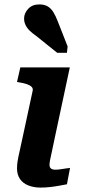

<svg xmlns="http://www.w3.org/2000/svg" viewBox="-20 -844 386 869"><path d="M163 5Q132 5 107.5 -5Q83 -15 70 -34.5Q57 -54 57 -82Q57 -97 59.5 -113.5Q62 -130 68 -156Q74 -182 83 -225L128 -434Q130 -444 123 -451Q116 -458 102 -463Q88 -468 68 -471L57 -473L72 -539H296L227 -216Q220 -180 214.5 -156.5Q209 -133 206.5 -119Q204 -105 204 -98Q204 -87 210.5 -81.5Q217 -76 230 -76Q243 -76 255 -78Q267 -80 278 -81.5Q289 -83 297 -84L283 -10Q267 -7 248 -3.5Q229 0 207.5 2.5Q186 5 163 5ZM242 -746Q232 -772 221.5 -789Q211 -806 196 -815Q181 -824 158 -824Q126 -824 107.5 -804Q89 -784 89 -760Q89 -744 96 -730Q103 -716 115 -704.5Q127 -693 143 -682L239 -605H283L286 -634Z"/></svg>

Font: Roboto Serif SemiBold
Style: Italic
Weight: 600
Italic angle: -10°
Version: Version 1.007